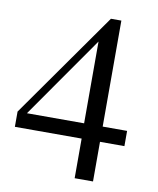

<svg xmlns="http://www.w3.org/2000/svg" viewBox="-84 -819 727 885"><g transform="rotate(10 279.0 -376.5)"><path d="M526.4 -185.5H412.1V0H326.2V-185.5H13.7V-256.8L363.3 -752.9H412.1V-256.8H526.4ZM325.2 -639.6 57.6 -256.8H325.2Z"/></g></svg>

Font: BabelStone Tibetan
Style: Regular
Weight: 400
Designer: Christopher J. Fynn
Foundry: BabelStone
Version: Version 10.011 October 1, 2023